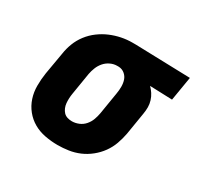

<svg xmlns="http://www.w3.org/2000/svg" viewBox="-123 -680 853 831"><g transform="rotate(30 303.5 -265.0)"><path d="M256 8Q224 8 192.5 2Q161 -4 135 -19Q109 -34 90 -57.5Q71 -81 61.5 -110Q52 -139 52 -171Q52 -203 57 -235L76 -345Q80 -372 90 -398Q100 -424 117.5 -447Q135 -470 158.5 -487.5Q182 -505 208 -516Q234 -527 261 -532.5Q288 -538 315 -538Q320 -538 324 -538Q328 -538 333 -538L607 -530L587 -410L475 -414Q486 -403 494.5 -390Q503 -377 508 -361Q513 -345 513 -328.5Q513 -312 510 -295L492 -185Q487 -158 477.5 -131.5Q468 -105 451.5 -82Q435 -59 412 -40.5Q389 -22 363 -11Q337 0 309.5 4Q282 8 256 8ZM258 -112Q258 -112 258 -112Q258 -112 258 -112Q275 -112 292 -119Q309 -126 321 -140Q333 -154 339 -170.5Q345 -187 348 -204L366 -314Q369 -331 369 -348.5Q369 -366 364 -381Q359 -396 346.5 -406.5Q334 -417 317 -418H313Q312 -418 310.5 -418Q309 -418 308 -418Q291 -418 274.5 -410Q258 -402 246.5 -388.5Q235 -375 228.5 -358.5Q222 -342 219 -326L201 -216Q199 -204 198.5 -192Q198 -180 199 -168.5Q200 -157 204.5 -146Q209 -135 216.5 -127Q224 -119 235 -115.5Q246 -112 258 -112Z"/></g></svg>

Font: Iosevka Curly Slab HvExObl
Style: Regular
Weight: 900
Width: 7
Italic angle: -9°
Monospace: yes
Designer: Belleve Invis
Foundry: Belleve Invis
Version: Version 11.1.0; ttfautohint (v1.8.3)